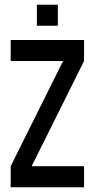

<svg xmlns="http://www.w3.org/2000/svg" viewBox="-20 -787 397 807"><path d="M135 -767.1H223.1V-678.7H135ZM24.9 -619V-530.5H245.2L24.9 -88.4V0H333.3V-88.4H113L333.3 -530.5V-619Z"/></svg>

Font: Ulica
Style: Regular
Weight: 400
Version: Version